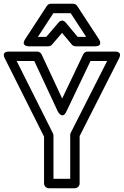

<svg xmlns="http://www.w3.org/2000/svg" viewBox="-39 -975 658 1020"><path d="M334 -258V-25H245V-255C245 -258.9 244 -263 242.4 -266.2L49.5 -651H143.1L268.3 -382.4C268.3 -382.4 292.2 -337.4 313.6 -382.2L441.8 -651H530.3L336.7 -269.3C334.9 -265.8 334 -261.7 334 -258ZM384 -252 593.3 -664.7C613.4 -704.4 571 -701 571 -701H426C416.6 -701 407.6 -695.4 403.4 -686.8L291.3 -451.6L181.7 -686.6C178.3 -693.8 169.2 -701 159 -701H9C-35.4 -701 -13.4 -664.8 -13.4 -664.8L195 -249.1V0C195 10.7 204.9 25 220 25H359C369.7 25 384 15.1 384 0ZM373.7 -779 310.2 -855C305.4 -860.8 289.4 -875.5 272 -855.3L206.5 -779H162.2L244.5 -905H336.5L418.8 -779ZM342.8 -738C347.3 -732.6 354.6 -729 362 -729H465C513.3 -729 485.9 -767.7 485.9 -767.7L370.9 -943.7C366.6 -950.3 358.5 -955 350 -955H231C223.1 -955 214.7 -950.8 210.1 -943.7L95.1 -767.7C68.6 -727.2 116 -729 116 -729H218C224.8 -729 232.2 -732.2 237 -737.7L290.7 -800.3Z"/></svg>

Font: Fog Sans
Style: Outline
Weight: 700
Foundry: Intel Corporation
Version: Version 1.00